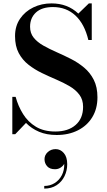

<svg xmlns="http://www.w3.org/2000/svg" viewBox="-20 -780 630 1130"><path d="M242 156.8Q242 132.4 261.2 115Q280.4 97.6 307.6 97.6Q335.6 97.6 355.6 120.8Q375.6 144 375.6 186.4Q375.6 224 359.6 257Q343.6 290 313.2 310Q282.8 330 240.4 330V314.4Q274.8 314.4 301.8 297.4Q328.8 280.4 344 251Q359.2 221.6 358 184Q351.6 196.4 337 206.2Q322.4 216 303.6 216Q273.2 216 257.6 198.6Q242 181.2 242 156.8ZM69.5 10H52.5V-210H72Q86.5 -156 115.5 -109.2Q144.5 -62.5 191.2 -34.2Q238 -6 305.5 -6Q381 -6 425 -44.5Q469 -83 469 -151.5Q469 -193.5 447.2 -222.5Q425.5 -251.5 389.8 -272.5Q354 -293.5 311.2 -311.8Q268.5 -330 226 -350.5Q183.5 -371 147.8 -399Q112 -427 90.2 -467.8Q68.5 -508.5 68.5 -567.5Q68.5 -626.5 98 -669.8Q127.5 -713 176.2 -736.5Q225 -760 283 -760Q378 -760 441 -700L503 -760H520V-544.5H500Q477.5 -639 423.8 -688.8Q370 -738.5 292 -738.5Q226 -738.5 191.5 -706.5Q157 -674.5 157 -622.5Q157 -584.5 178.5 -558Q200 -531.5 235.5 -511.5Q271 -491.5 313.2 -473Q355.5 -454.5 397.8 -433Q440 -411.5 475.2 -382Q510.5 -352.5 532 -310Q553.5 -267.5 553.5 -207.5Q553.5 -140 523 -90Q492.5 -40 438.2 -12.8Q384 14.5 313.5 14.5Q254.5 14.5 209.8 -4.5Q165 -23.5 133 -56.5Z"/></svg>

Font: Bodoni* 11pt Medium
Style: Regular
Weight: 500
Version: Version 2.3